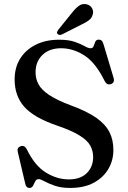

<svg xmlns="http://www.w3.org/2000/svg" viewBox="-20 -909 630 945"><path d="M325.5 16Q281 16 249.5 5Q218 -6 198.5 -16.8Q179 -27.5 170.5 -27.5Q159 -27.5 153.5 -16.5Q148 -5.5 142.5 5.2Q137 16 125.5 16Q108 16 104 -6L67 -163.5Q63 -183 82 -189.5Q101 -195.5 112 -174Q151 -93.5 205.8 -59.8Q260.5 -26 319 -26Q375 -26 406.5 -56.2Q438 -86.5 438.5 -135.5Q438.5 -166 424.5 -192Q410.5 -218 371.5 -242.2Q332.5 -266.5 258 -292Q146 -330.5 99 -384Q52 -437.5 52 -518Q52 -577 79.5 -620.8Q107 -664.5 156.2 -689Q205.5 -713.5 271 -713.5Q318 -713.5 348 -703Q378 -692.5 396.2 -682Q414.5 -671.5 426 -671.5Q437 -671.5 440.8 -682Q444.5 -692.5 449 -703.2Q453.5 -714 466.5 -714Q475 -714 480.8 -708.5Q486.5 -703 490.5 -688L539 -526Q546 -502 525.5 -495Q506 -489 495.5 -509.5Q451 -600 395.8 -635.8Q340.5 -671.5 280.5 -671.5Q223.5 -671.5 189.2 -638.8Q155 -606 155 -552.5Q155 -521.5 169.5 -494.2Q184 -467 222 -441.5Q260 -416 331 -389.5Q408.5 -361 453.8 -329.2Q499 -297.5 518.8 -258.5Q538.5 -219.5 538 -170Q538 -119 513 -76.8Q488 -34.5 440.8 -9.2Q393.5 16 325.5 16ZM333 -844.5Q351 -867.5 367.8 -880Q384.5 -892.5 405.5 -888Q424 -884 432.5 -869.2Q441 -854.5 437 -840Q433 -821.5 418.5 -810Q404 -798.5 381.5 -788.5L285 -739.5Q271 -733.5 263.5 -742Q259 -746.5 261 -751.8Q263 -757 266.5 -762Z"/></svg>

Font: Fraunces 9pt S000
Style: Regular
Weight: 400
Version: Version 1.000; ttfautohint (v1.8.3)